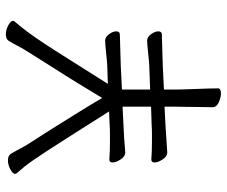

<svg xmlns="http://www.w3.org/2000/svg" viewBox="-78 -670 757 640"><g transform="rotate(-90 300.0 -349.5)"><path d="M403 -185 505 -188Q516 -188 516 -200Q516 -211 506.5 -224Q497 -237 485 -237Q474 -237 447 -234Q420 -231 402 -230L322 -227V-321L403 -325L505 -328Q516 -328 516 -340Q516 -351 506.5 -364Q497 -377 485 -377Q474 -377 446.5 -374Q419 -371 402 -370L341 -368Q391 -447 423 -498Q455 -549 476.5 -581.5Q498 -614 514.5 -636Q531 -658 549 -679Q551 -681 551 -684Q551 -692 536 -700Q521 -708 506 -708Q490 -708 484 -698Q475 -683 466.5 -666.5Q458 -650 445 -630Q416 -583 391.5 -545Q367 -507 344 -469.5Q321 -432 294 -387Q268 -431 245.5 -467Q223 -503 200 -540Q177 -577 147 -623Q134 -643 125.5 -659.5Q117 -676 108 -691Q102 -701 86 -701Q71 -701 56 -693Q41 -685 41 -677Q41 -674 43 -672Q55 -658 64.5 -646.5Q74 -635 86 -617.5Q98 -600 117.5 -570.5Q137 -541 168.5 -491Q200 -441 249 -364L204 -362Q191 -361 177 -361Q163 -361 149 -361Q133 -361 117.5 -361.5Q102 -362 90 -363H88Q79 -363 79 -352Q79 -341 89 -325.5Q99 -310 112 -310H113Q133 -312 157.5 -313.5Q182 -315 205 -316L265 -319V-224L204 -222Q191 -221 177 -221Q163 -221 149 -221Q133 -221 117.5 -221.5Q102 -222 90 -223H88Q79 -223 79 -212Q79 -201 89 -185.5Q99 -170 112 -170H113L205 -176L265 -179V-147Q265 -138 264.5 -119.5Q264 -101 264 -80Q264 -59 263.5 -42Q263 -25 263 -19Q263 -6 279 1.5Q295 9 309 9Q326 9 326 -1Q326 -10 325.5 -29.5Q325 -49 324 -72.5Q323 -96 322.5 -116.5Q322 -137 322 -146V-181Z"/></g></svg>

Font: Klee One
Style: Regular
Weight: 400
Designer: Fontworks Inc.
Foundry: Fontworks Inc.
Version: Version 1.100